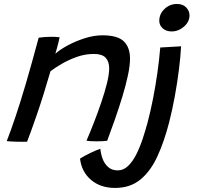

<svg xmlns="http://www.w3.org/2000/svg" viewBox="-20 -708 992 968"><path d="M116.5 6.5Q106.5 6.5 93 6.8Q79.5 7 66 6.5Q53.5 6.5 38 5.5Q22.5 4.5 14 3.5Q35.5 -52 59 -122Q82.5 -192 110.8 -288Q139 -384 175 -518Q187.5 -520 204.5 -521.2Q221.5 -522.5 239.5 -522.5Q250.5 -522.5 261.5 -522Q272.5 -521.5 280.5 -520Q279.5 -514.5 275.8 -498.8Q272 -483 267.2 -465.5Q262.5 -448 259 -437Q281.5 -457.5 321.2 -479Q361 -500.5 407.2 -515.2Q453.5 -530 496.5 -530Q572.5 -530 604 -499.8Q635.5 -469.5 635.5 -412Q635.5 -377.5 625 -328Q614.5 -278.5 597.2 -221.8Q580 -165 559.8 -107.2Q539.5 -49.5 520.5 1.5Q501.5 4.5 468.5 4.5Q433 4.5 416 1.5Q434 -40 453.8 -90.8Q473.5 -141.5 491 -193Q508.5 -244.5 519.5 -289Q530.5 -333.5 530.5 -363.5Q530.5 -397.5 512.8 -416.8Q495 -436 453.5 -436Q409 -436 367 -421Q325 -406 290.8 -385.8Q256.5 -365.5 234.5 -349Q198 -222.5 165.2 -128.2Q132.5 -34 116.5 6.5ZM872.5 -688Q902.5 -688 919 -670.2Q935.5 -652.5 935.5 -631Q935.5 -598.5 907.8 -574Q880 -549.5 845 -549.5Q818 -549.5 800.5 -565Q783 -580.5 783 -603Q783 -638 809.5 -663Q836 -688 872.5 -688ZM833 -92Q807.5 7 773 81.5Q738.5 156 687.2 197.8Q636 239.5 560 239.5Q486.5 239.5 438.8 198.8Q391 158 383.5 91.5Q406 77.5 435.5 63.2Q465 49 486 42Q488 67 497.2 92.2Q506.5 117.5 525.2 134.2Q544 151 573.5 151Q602.5 151 625.5 129Q648.5 107 666.8 71Q685 35 699 -7.2Q713 -49.5 724 -90Q739 -147 751.8 -212Q764.5 -277 773.8 -343Q783 -409 788 -468.5L893 -474.5Q890.5 -425.5 882.5 -360.2Q874.5 -295 861.8 -225Q849 -155 833 -92Z"/></svg>

Font: Grandstander
Style: Italic
Weight: 400
Italic angle: -15°
Designer: Tyler Finck
Foundry: Etcetera Type Co
Version: Version 1.200; ttfautohint (v1.8.3)